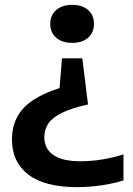

<svg xmlns="http://www.w3.org/2000/svg" viewBox="-20 -573 550 793"><path d="M320 -332 343.5 -141.5Q273.5 -126 234.2 -106.2Q195 -86.5 179 -61.8Q163 -37 163 -6Q163 40.5 199.8 66.8Q236.5 93 313 93Q357 93 402.8 85.5Q448.5 78 490 64.5V172Q464 180.5 432.2 186.8Q400.5 193 366.2 196.5Q332 200 299 200Q165 200 97.2 148.2Q29.5 96.5 29.5 3.5Q29.5 -50 51 -90Q72.5 -130 116.2 -159.2Q160 -188.5 226 -209L236 -332ZM278 -553Q319.5 -553 343.8 -531.8Q368 -510.5 368 -474.5Q368 -438.5 344 -417.2Q320 -396 278 -396Q235.5 -396 211.5 -417.8Q187.5 -439.5 187.5 -474.5Q187.5 -510 212 -531.5Q236.5 -553 278 -553Z"/></svg>

Font: Encode Sans SC SemiExpanded SemiBold
Style: Regular
Weight: 600
Width: 6
Designer: Multiple Designers
Foundry: Impallari Type
Version: Version 3.002